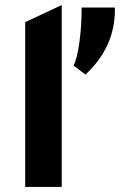

<svg xmlns="http://www.w3.org/2000/svg" viewBox="-20 -742 501 762"><path d="M80 0V-654L225 -722V0ZM436 -712V-704Q436 -554 319 -446L272 -482Q286 -509 295 -573.5Q304 -638 304 -712Z"/></svg>

Font: Overpass Heavy
Style: Regular
Weight: 900
Designer: Delve Withrington, Thomas Jockin
Foundry: Delve Fonts
Version: Version 3.000;DELV;Overpass